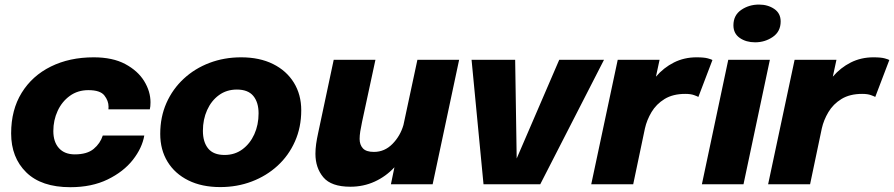

<svg xmlns="http://www.w3.org/2000/svg" viewBox="-20 -786 3814 819"><path d="M280 12.5Q156.5 12.5 92 -50.8Q27.5 -114 27.5 -217Q27.5 -317.5 72.5 -390.2Q117.5 -463 197 -502.2Q276.5 -541.5 379.5 -541.5Q460.5 -541.5 514.2 -512.8Q568 -484 595 -440Q622 -396 622 -349.5Q622 -331 619 -319.5H442.5Q443 -324 443 -331Q443 -356 425.2 -378.8Q407.5 -401.5 357 -401.5Q311.5 -401.5 277.8 -377Q244 -352.5 225.8 -312.8Q207.5 -273 207.5 -227Q207.5 -180.5 231.5 -154Q255.5 -127.5 299 -127.5Q351.5 -127.5 379.5 -150.8Q407.5 -174 418.5 -208H595.5Q586.5 -155 546.8 -104.2Q507 -53.5 439.2 -20.5Q371.5 12.5 280 12.5Z M919.5 12Q841 12 783.5 -16.5Q726 -45 694.8 -96Q663.5 -147 663.5 -215Q663.5 -287 690 -346.8Q716.5 -406.5 763.8 -450.2Q811 -494 873.8 -517.8Q936.5 -541.5 1008.5 -541.5Q1087 -541.5 1144.5 -513Q1202 -484.5 1233.5 -433.5Q1265 -382.5 1265 -315.5Q1265 -243 1238.2 -182.8Q1211.5 -122.5 1164 -79Q1116.5 -35.5 1054 -11.8Q991.5 12 919.5 12ZM938 -125Q981.5 -125 1014 -149Q1046.5 -173 1064.8 -213.2Q1083 -253.5 1083 -302.5Q1083 -349.5 1060.5 -376.8Q1038 -404 990.5 -404Q946.5 -404 914 -380.2Q881.5 -356.5 863.5 -316.5Q845.5 -276.5 845.5 -228Q845.5 -180 868 -152.5Q890.5 -125 938 -125Z M1474.5 10.5Q1393 10.5 1359.2 -29.8Q1325.5 -70 1325.5 -130Q1325.5 -150 1328.5 -171.8Q1331.5 -193.5 1337.5 -220.5L1403.5 -531H1581.5L1524.5 -266.5Q1519.5 -243.5 1516.8 -225.8Q1514 -208 1514 -193.5Q1514 -168.5 1528 -153.2Q1542 -138 1575 -138Q1620.5 -138 1654 -172Q1687.5 -206 1701 -253L1760.5 -531H1938.5L1825.5 0H1647.5L1662.5 -72.5Q1626.5 -33.5 1578.5 -11.5Q1530.5 10.5 1474.5 10.5Z M2556.5 -531 2284.5 0H2042.5L1991.5 -531H2177.5L2184 -110L2365.5 -531Z M2502 0 2615 -531H2793.5L2778 -459Q2811 -497.5 2854.8 -519.5Q2898.5 -541.5 2951 -541.5Q2983.5 -541.5 2999.5 -537Q3015.5 -532.5 3019 -530L2959 -372.5Q2955 -375 2940.8 -380.2Q2926.5 -385.5 2903 -385.5Q2850.5 -385.5 2815 -363.8Q2779.5 -342 2759.2 -308Q2739 -274 2731 -238L2681 0Z M3201 -605.5Q3162.5 -605.5 3135.5 -624.2Q3108.5 -643 3108.5 -678Q3108.5 -721 3141.8 -743.8Q3175 -766.5 3217.5 -766.5Q3255 -766.5 3282.5 -748Q3310 -729.5 3310 -694.5Q3310 -651.5 3276.5 -628.5Q3243 -605.5 3201 -605.5ZM2974 0 3086.5 -531H3264L3151.5 0Z M3256.5 0 3369.5 -531H3548L3532.5 -459Q3565.5 -497.5 3609.2 -519.5Q3653 -541.5 3705.5 -541.5Q3738 -541.5 3754 -537Q3770 -532.5 3773.5 -530L3713.5 -372.5Q3709.5 -375 3695.2 -380.2Q3681 -385.5 3657.5 -385.5Q3605 -385.5 3569.5 -363.8Q3534 -342 3513.8 -308Q3493.5 -274 3485.5 -238L3435.5 0Z"/></svg>

Font: Epilogue ExtraBold
Style: Italic
Weight: 800
Italic angle: -12°
Designer: Tyler Finck
Foundry: Etcetera Type Co
Version: Version 2.111; ttfautohint (v1.8.3)